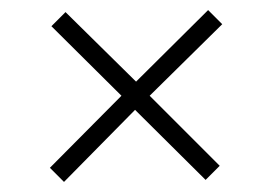

<svg xmlns="http://www.w3.org/2000/svg" viewBox="-20 -481 540 381"><path d="M107 -120 79 -148 221 -291 82 -429 110 -457 250 -319 393 -461 421 -433 277 -291 416 -152 388 -124 248 -263Z"/></svg>

Font: DM Sans 20pt ExtraLight
Style: Regular
Weight: 250
Version: Version 4.004;gftools[0.9.30]